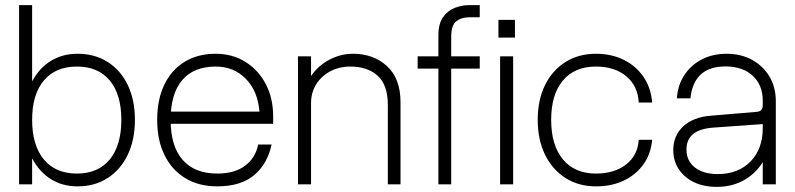

<svg xmlns="http://www.w3.org/2000/svg" viewBox="-20 -720 3106 750"><path d="M54.5 -700V0H105.5V-700ZM72.5 -252Q72.5 -174 98.8 -115.5Q125 -57 172.2 -24.5Q219.5 8 283 8Q350 8 400.5 -24.5Q451 -57 479 -115.5Q507 -174 507 -252Q507 -330 479 -388Q451 -446 400.5 -478Q350 -510 283 -510Q219.5 -510 172.2 -478Q125 -446 98.8 -388Q72.5 -330 72.5 -252ZM454 -252Q454 -152.5 408.8 -97.2Q363.5 -42 280.5 -42Q197 -42 151.2 -97.2Q105.5 -152.5 105.5 -252Q105.5 -351 151.2 -405.5Q197 -460 280.5 -460Q363.5 -460 408.8 -405.5Q454 -351 454 -252Z M594 -252Q594 -172 622.8 -113.8Q651.5 -55.5 704.2 -23.8Q757 8 828.5 8Q919.5 8 971.8 -35Q1024 -78 1041 -155.5H988.5Q978.5 -104 937.8 -73Q897 -42 828.5 -42Q740 -42 693.2 -95.8Q646.5 -149.5 646.5 -252Q646.5 -353.5 691.5 -406.8Q736.5 -460 822.5 -460Q893.5 -460 940.2 -412.2Q987 -364.5 993.5 -284H638V-236.5H1047V-265.5Q1047 -336.5 1018.2 -391.5Q989.5 -446.5 938.8 -478.2Q888 -510 822.5 -510Q753 -510 701.5 -478.8Q650 -447.5 622 -389.5Q594 -331.5 594 -252Z M1495 -309.5V0H1544.5V-320.5Q1544.5 -413 1492 -461.5Q1439.5 -510 1358 -510Q1312 -510 1268 -487.5Q1224 -465 1195 -423Q1166 -381 1165.5 -322.5L1195 -316.5Q1195 -358.5 1215.2 -390.8Q1235.5 -423 1270.2 -441.5Q1305 -460 1348.5 -460Q1415.5 -460 1455.2 -424.2Q1495 -388.5 1495 -309.5ZM1144 -500V0H1195V-500Z M1611.5 -452H1854V-500H1611.5ZM1854 -652.5V-700H1812Q1784 -700 1756.2 -689.2Q1728.5 -678.5 1710.5 -652.8Q1692.5 -627 1692.5 -582V0H1742.5V-576Q1742.5 -622 1762.8 -637.2Q1783 -652.5 1813 -652.5Z M1927 -642.5V-573H1991.5V-642.5ZM1933.5 -500V0H1984.5V-500Z M2080.5 -252Q2080.5 -174 2109.2 -115.5Q2138 -57 2189.2 -24.5Q2240.5 8 2308 8Q2369 8 2416.5 -14.5Q2464 -37 2493.2 -77.8Q2522.5 -118.5 2527.5 -174H2475Q2471.5 -113.5 2426 -77.8Q2380.5 -42 2308 -42Q2225 -42 2179 -97.2Q2133 -152.5 2133 -252Q2133 -351 2178.8 -405.5Q2224.5 -460 2308 -460Q2381 -460 2426.5 -422Q2472 -384 2475 -319.5H2527.5Q2523 -376.5 2494 -419.2Q2465 -462 2417 -486Q2369 -510 2308 -510Q2240.5 -510 2189.2 -478Q2138 -446 2109.2 -388Q2080.5 -330 2080.5 -252Z M3010.5 -325Q3010.5 -379 2985.8 -420.8Q2961 -462.5 2917.8 -486.2Q2874.5 -510 2818 -510Q2764 -510 2721.5 -488Q2679 -466 2653.2 -426.8Q2627.5 -387.5 2624 -336H2677Q2690 -460.5 2814 -460.5Q2881 -460.5 2920.2 -424.2Q2959.5 -388 2959.5 -326V0H3010.5ZM2994.5 -219.5H2959.5Q2959.5 -138 2911.5 -89Q2863.5 -40 2784 -40Q2727.5 -40 2694.5 -65.8Q2661.5 -91.5 2661.5 -136Q2661.5 -214 2766 -221.5L2961.5 -235.5L2959.5 -309Q2959.5 -296.5 2953.8 -290.2Q2948 -284 2935 -283L2756 -268Q2688 -262.5 2649 -226.5Q2610 -190.5 2610 -134Q2610 -91.5 2631.5 -59Q2653 -26.5 2691.2 -8.2Q2729.5 10 2780 10Q2843 10 2891.5 -19.2Q2940 -48.5 2967.2 -100.2Q2994.5 -152 2994.5 -219.5Z"/></svg>

Font: Overused Grotesk Light
Style: Regular
Weight: 300
Designer: RandomMaerks
Version: Version 0.005